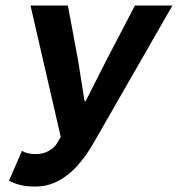

<svg xmlns="http://www.w3.org/2000/svg" viewBox="-20 -672 652 704"><path d="M109.2 12Q74 12 50.3 5.3Q26.7 -1.4 13.1 -9.9L60.4 -118.6Q80.7 -107 111.2 -107Q137.4 -107 158.2 -118.4Q179.1 -129.8 189.2 -146.8L202.8 -169.8L91.8 -651.8H228.9L266.4 -450.2L290 -301H294L369.6 -450.2L474.8 -651.8H612.3L323.6 -148.6Q295.4 -99 262.6 -63Q229.8 -27.1 191.8 -7.6Q153.8 12 109.2 12Z"/></svg>

Font: Source Sans 3 VF
Style: Italic
Weight: 200
Italic angle: -11°
Designer: Paul D. Hunt
Foundry: Adobe Systems Incorporated
Version: Version 3.042;hotconv 1.0.118;makeotfexe 2.5.65603